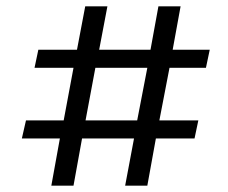

<svg xmlns="http://www.w3.org/2000/svg" viewBox="-20 -580 720 606"><path d="M142 6 169 -143H49L62 -200H181L212 -366H89L101 -423H223L249 -560H319L293 -423H455L480 -560H550L525 -423H642L630 -366H515L483 -200H606L594 -143H472L445 6H375L403 -143H239L212 6ZM281 -366 250 -200H413L445 -366Z"/></svg>

Font: Literata 36pt
Style: Bold Italic
Weight: 700
Italic angle: -2°
Designer: Latin by Veronika Burian and Jose Scaglione. Greek by Irene Vlachou. Cyrillic by Vera Evstafieva
Foundry: TypeTogether
Version: Version 3.002